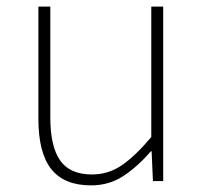

<svg xmlns="http://www.w3.org/2000/svg" viewBox="-20 -547 617 580"><path d="M255 13Q174 13 135 -36Q96 -85 96 -188V-527H132V-192Q132 -105 161.5 -62.5Q191 -20 258 -20Q307 -20 347.5 -47.5Q388 -75 437 -133V-527H473V0H442L438 -90H436Q396 -44 353 -15.5Q310 13 255 13Z"/></svg>

Font: Noto Sans HK Thin Thin
Style: Regular
Weight: 250
Version: Version 2.004-H2;hotconv 1.0.118;makeotfexe 2.5.65603